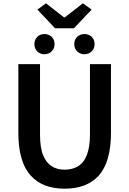

<svg xmlns="http://www.w3.org/2000/svg" viewBox="-20 -1127 780 1161"><path d="M167 -64Q91 -146 91 -324V-739H222V-314Q222 -233 241 -188Q276 -101 371 -101Q416 -101 451 -121Q524 -165 524 -314V-739H651V-324Q651 -147 576 -64Q504 14 371 14Q238 14 167 -64ZM206 -1069 258 -1107 367 -1022H372L481 -1107L534 -1069L427 -956H313ZM188 -860Q188 -887 205 -904Q222 -921 249 -921Q275 -921 292.5 -904Q310 -887 310 -860Q310 -834 292.5 -816.5Q275 -799 249 -799Q222 -799 205 -816.5Q188 -834 188 -860ZM429 -860Q429 -887 446.5 -904Q464 -921 491 -921Q517 -921 534.5 -904Q552 -887 552 -860Q552 -834 534.5 -816.5Q517 -799 491 -799Q464 -799 446.5 -816.5Q429 -834 429 -860Z"/></svg>

Font: Merged Yaku Han JP SemiBold
Style: Regular
Weight: 600
Designer: Ryoko NISHIZUKA 西塚涼子 (kana, bopomofo & ideographs); Paul D. Hunt (Latin, Greek & Cyrillic); Sandoll Communications 산돌커뮤니
Foundry: Adobe
Version: Version 2.004